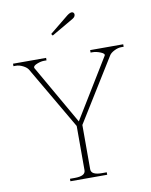

<svg xmlns="http://www.w3.org/2000/svg" viewBox="-99 -997 840 1069"><g transform="rotate(-10 321.5 -462.5)"><path d="M248 -826 355 -913Q371 -925 381 -925Q387 -925 391 -921Q395 -917 395 -911Q395 -897 379 -888L255 -816ZM211 -14H238Q268 -14 283.5 -22Q299 -30 299 -47V-297L92 -652Q84 -665 63.5 -675.5Q43 -686 24 -686H10V-700H197V-686H183Q165 -686 143.5 -677.5Q122 -669 122 -659Q122 -656 123 -655L315 -320L520 -655Q527 -666 502.5 -676Q478 -686 458 -686H446V-700H633V-686H619Q601 -686 580 -675.5Q559 -665 551 -652L331 -297V-47Q331 -30 346.5 -22Q362 -14 392 -14H419V0H211Z"/></g></svg>

Font: Taviraj Thin
Style: Regular
Weight: 250
Designer: Katatrad Team
Foundry: CadsonDemak
Version: Version 1.001